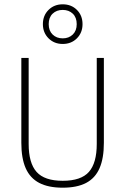

<svg xmlns="http://www.w3.org/2000/svg" viewBox="-20 -864 581 891"><path d="M271 7Q204.5 7 162 -15.2Q119.5 -37.5 99.2 -83.5Q79 -129.5 79 -201V-595H113V-196Q113 -107.5 149.8 -66.2Q186.5 -25 271 -25Q356 -25 392.5 -66.2Q429 -107.5 429 -196V-595H462V-201Q462 -129.5 442 -83.5Q422 -37.5 379.8 -15.2Q337.5 7 271 7ZM271 -660Q231.5 -660 205.2 -686.2Q179 -712.5 179 -752Q179 -792 205.2 -818Q231.5 -844 271 -844Q311 -844 337 -818Q363 -792 363 -752Q363 -712.5 337 -686.2Q311 -660 271 -660ZM271 -686Q299.5 -686 317.8 -703.8Q336 -721.5 336 -752Q336 -783 317.8 -800.5Q299.5 -818 271 -818Q242.5 -818 224.2 -800.5Q206 -783 206 -752Q206 -721.5 224.2 -703.8Q242.5 -686 271 -686Z"/></svg>

Font: Encode Sans SC Condensed Thin
Style: Regular
Weight: 100
Width: 3
Designer: Multiple Designers
Foundry: Impallari Type
Version: Version 3.002